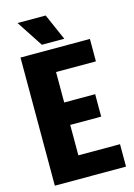

<svg xmlns="http://www.w3.org/2000/svg" viewBox="-134 -974 728 1042"><g transform="rotate(-15 230.0 -452.5)"><path d="M206 -297V-126H440V0H40V-720H430V-594H206V-423H380V-297ZM296 -757H170L73 -905H231Z"/></g></svg>

Font: Akshar
Style: Bold
Weight: 700
Designer: Tall Chai
Foundry: Tall Chai
Version: Version 1.000